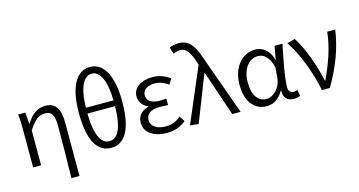

<svg xmlns="http://www.w3.org/2000/svg" viewBox="-98 -1248 3531 1886"><g transform="rotate(-15 1667.5 -305.0)"><path d="M431 199H513V-343C513 -481 470 -554 367 -554C287 -554 228 -513 172 -424H169L161 -540H87C94 -484 95 -438 95 -395V0H176V-355C240 -452 282 -483 345 -483C411 -483 437 -437 437 -333C437 -172 435 22 431 199Z M1028 -373C1024 -137 966 -55 888 -55C809 -55 751 -137 747 -373ZM747 -432C752 -648 810 -741 888 -741C965 -741 1023 -648 1028 -432ZM888 -809C750 -809 667 -666 667 -401C667 -113 750 13 888 13C1025 13 1108 -113 1108 -401C1108 -666 1025 -809 888 -809Z M1453 13C1530 13 1585 -4 1650 -55L1614 -110C1562 -67 1517 -52 1462 -52C1367 -52 1310 -92 1310 -155C1310 -217 1358 -252 1451 -252C1477 -252 1502 -251 1534 -249V-314C1507 -312 1488 -311 1468 -311C1376 -311 1337 -348 1337 -400C1337 -459 1392 -488 1460 -488C1511 -488 1555 -470 1598 -439L1632 -494C1582 -530 1523 -554 1458 -554C1349 -554 1256 -506 1256 -410C1256 -358 1286 -309 1342 -288V-283C1281 -268 1229 -226 1229 -148C1229 -49 1321 13 1453 13Z M1776 9 1960 -460H1964L2120 0H2205L1999 -574C1950 -729 1899 -809 1794 -809C1749 -809 1720 -801 1696 -790L1717 -721C1736 -731 1756 -740 1786 -740C1849 -740 1885 -683 1919 -578L1926 -554L1690 0Z M2470 13C2540 13 2598 -25 2640 -99H2644C2640 -23 2683 13 2745 13C2775 13 2797 6 2811 -1L2799 -63C2788 -59 2774 -55 2761 -55C2731 -55 2708 -75 2708 -111C2708 -213 2746 -396 2775 -540H2695L2671 -407H2668C2638 -514 2568 -554 2499 -554C2375 -554 2263 -446 2263 -259C2263 -82 2347 13 2470 13ZM2485 -56C2398 -56 2347 -131 2347 -260C2347 -407 2425 -485 2507 -485C2558 -485 2617 -459 2648 -334L2640 -230C2632 -135 2560 -56 2485 -56Z M3032 0H3113C3222 -189 3284 -352 3312 -540H3230C3217 -392 3156 -224 3089 -83H3084C3052 -234 2981 -435 2904 -554L2823 -532C2916 -393 2991 -198 3032 0Z"/></g></svg>

Font: Noto Sans CJK JP DemiLight
Style: Regular
Weight: 350
Designer: Ryoko NISHIZUKA (kana & ideographs); Paul D. Hunt (Latin, Greek & Cyrillic); Wenlong ZHANG (bopomofo); Sandoll Communica
Foundry: Adobe Systems Incorporated
Version: Version 1.004;PS 1.004;hotconv 1.0.82;makeotf.lib2.5.63406